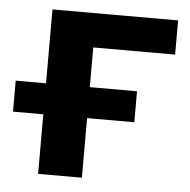

<svg xmlns="http://www.w3.org/2000/svg" viewBox="-44 -583 620 627"><g transform="rotate(5 266.0 -269.5)"><path d="M103.3 -195.3H3.9V-296.9H103.3V-539.1H515.1V-427H246.8V-296.9H401.6V-195.3H246.8V0H103.3Z"/></g></svg>

Font: Min Sans VF VF
Style: Regular
Weight: 400
Designer: Jinseong-Kim, NotoSansCJK, Nunito
Foundry: Jinseong-Kim
Version: Version 1.420;Glyphs 3.1.2 (3151)